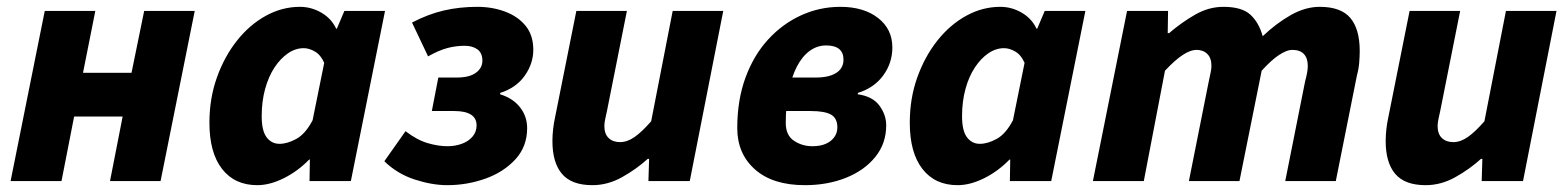

<svg xmlns="http://www.w3.org/2000/svg" viewBox="-20 -530 4589 562"><path d="M11 0 111 -498H259L223 -317H365L402 -498H550L450 0H302L339 -189H197L160 0Z M733 12Q667 12 630 -35.5Q593 -83 593 -171Q593 -242 615 -303.5Q637 -365 674 -411.5Q711 -458 758.5 -484Q806 -510 858 -510Q891 -510 920.5 -493Q950 -476 964 -446H966L988 -498H1107L1007 0H886L887 -63H885Q852 -29 811 -8.5Q770 12 733 12ZM798 -109Q821 -109 847.5 -123.5Q874 -138 895 -178L929 -346Q919 -369 902 -379Q885 -389 869 -389Q845 -389 823 -374Q801 -359 783.5 -332.5Q766 -306 756 -269.5Q746 -233 746 -190Q746 -147 760.5 -128Q775 -109 798 -109Z M1289 12Q1245 12 1194 -4.5Q1143 -21 1105 -58L1167 -146Q1201 -120 1232 -111Q1263 -102 1290 -102Q1312 -102 1331.5 -109Q1351 -116 1363 -130Q1375 -144 1375 -163Q1375 -184 1358.5 -194.5Q1342 -205 1310 -205H1244L1263 -303H1316Q1354 -303 1373 -317Q1392 -331 1392 -352Q1392 -375 1377.5 -385.5Q1363 -396 1340 -396Q1315 -396 1290 -389.5Q1265 -383 1233 -365L1186 -464Q1234 -489 1280 -499.5Q1326 -510 1377 -510Q1421 -510 1458.5 -496Q1496 -482 1518.5 -454.5Q1541 -427 1541 -384Q1541 -344 1516 -308.5Q1491 -273 1444 -258V-254Q1482 -242 1502.5 -215.5Q1523 -189 1523 -155Q1523 -101 1488.5 -63.5Q1454 -26 1400.5 -7Q1347 12 1289 12Z M1714 12Q1653 12 1625 -21Q1597 -54 1597 -117Q1597 -134 1599 -152Q1601 -170 1605 -188L1667 -498H1815L1757 -207Q1754 -193 1751.5 -181.5Q1749 -170 1749 -161Q1749 -138 1761.5 -126Q1774 -114 1795 -114Q1816 -114 1837.5 -129Q1859 -144 1886 -175L1949 -498H2097L1999 0H1878L1880 -65H1876Q1843 -35 1801 -11.5Q1759 12 1714 12Z M2336 12Q2242 12 2190 -34Q2138 -80 2138 -155Q2138 -237 2162 -302.5Q2186 -368 2228 -414Q2270 -460 2324.5 -485Q2379 -510 2440 -510Q2508 -510 2550 -477.5Q2592 -445 2592 -391Q2592 -346 2565.5 -309.5Q2539 -273 2491 -258V-254Q2534 -248 2554 -221Q2574 -194 2574 -163Q2574 -110 2542 -70.5Q2510 -31 2456 -9.5Q2402 12 2336 12ZM2358 -102Q2381 -102 2397 -109Q2413 -116 2422 -128.5Q2431 -141 2431 -157Q2431 -184 2412.5 -194.5Q2394 -205 2353 -205H2249L2268 -303H2367Q2395 -303 2413 -309.5Q2431 -316 2440 -327.5Q2449 -339 2449 -355Q2449 -397 2398 -397Q2372 -397 2350 -381Q2328 -365 2312.5 -335Q2297 -305 2288.5 -263Q2280 -221 2280 -170Q2280 -134 2304 -118Q2328 -102 2358 -102Z M2783 12Q2717 12 2680 -35.5Q2643 -83 2643 -171Q2643 -242 2665 -303.5Q2687 -365 2724 -411.5Q2761 -458 2808.5 -484Q2856 -510 2908 -510Q2941 -510 2970.5 -493Q3000 -476 3014 -446H3016L3038 -498H3157L3057 0H2936L2937 -63H2935Q2902 -29 2861 -8.5Q2820 12 2783 12ZM2848 -109Q2871 -109 2897.5 -123.5Q2924 -138 2945 -178L2979 -346Q2969 -369 2952 -379Q2935 -389 2919 -389Q2895 -389 2873 -374Q2851 -359 2833.5 -332.5Q2816 -306 2806 -269.5Q2796 -233 2796 -190Q2796 -147 2810.5 -128Q2825 -109 2848 -109Z M3179 0 3279 -498H3399L3398 -433H3402Q3438 -464 3478 -487Q3518 -510 3561 -510Q3615 -510 3640 -487Q3665 -464 3676 -424Q3716 -462 3758.5 -486Q3801 -510 3843 -510Q3905 -510 3932.5 -477.5Q3960 -445 3960 -381Q3960 -365 3958.5 -346.5Q3957 -328 3952 -310L3890 0H3742L3800 -291Q3804 -306 3806 -317Q3808 -328 3808 -337Q3808 -360 3796.5 -372Q3785 -384 3762 -384Q3747 -384 3724.5 -369.5Q3702 -355 3673 -323L3608 0H3460L3518 -291Q3521 -306 3523.5 -317Q3526 -328 3526 -337Q3526 -360 3514 -372Q3502 -384 3482 -384Q3465 -384 3442.5 -369.5Q3420 -355 3390 -323L3328 0Z M4153 12Q4092 12 4064 -21Q4036 -54 4036 -117Q4036 -134 4038 -152Q4040 -170 4044 -188L4106 -498H4254L4196 -207Q4193 -193 4190.5 -181.5Q4188 -170 4188 -161Q4188 -138 4200.5 -126Q4213 -114 4234 -114Q4255 -114 4276.5 -129Q4298 -144 4325 -175L4388 -498H4536L4438 0H4317L4319 -65H4315Q4282 -35 4240 -11.5Q4198 12 4153 12Z"/></svg>

Font: Source Sans 3 ExtraBold
Style: Italic
Weight: 800
Italic angle: -11°
Version: Version 3.052;hotconv 1.1.0;makeotfexe 2.6.0